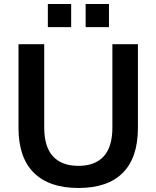

<svg xmlns="http://www.w3.org/2000/svg" viewBox="-20 -925 778 955"><path d="M370 10Q225 10 148.5 -65.5Q72 -141 72 -289V-705H200V-290Q200 -195 243.5 -147.5Q287 -100 370 -100Q453 -100 496 -147.5Q539 -195 539 -290V-705H666V-289Q666 -141 591 -65.5Q516 10 370 10ZM406 -790V-905H522V-790ZM218 -790V-905H334V-790Z"/></svg>

Font: Nunito Sans 12pt ExtraLight
Style: Bold
Weight: 700
Version: Version 3.101;gftools[0.9.27]